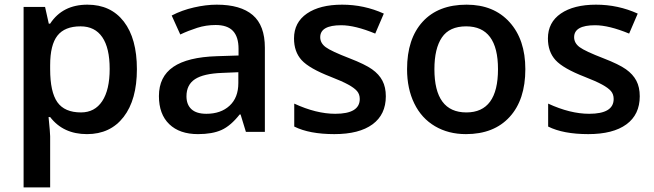

<svg xmlns="http://www.w3.org/2000/svg" viewBox="-20 -570 2828 830"><path d="M356 9.8Q253.4 9.8 196.8 -64H189.9Q196.8 4.4 196.8 19V240.2H82V-540H174.8Q178.7 -524.9 190.9 -467.8H196.8Q250.5 -549.8 357.9 -549.8Q459 -549.8 515.4 -476.6Q571.8 -403.3 571.8 -271Q571.8 -138.7 514.4 -64.5Q457 9.8 356 9.8ZM328.1 -456.1Q259.8 -456.1 228.3 -416Q196.8 -376 196.8 -288.1V-271Q196.8 -172.4 228 -128.2Q259.3 -84 330.1 -84Q389.6 -84 421.9 -132.8Q454.1 -181.6 454.1 -272Q454.1 -362.8 422.1 -409.4Q390.1 -456.1 328.1 -456.1Z M1043 0 1020 -75.2H1016.1Q977.1 -25.9 937.5 -8.1Q897.9 9.8 835.9 9.8Q756.3 9.8 711.7 -33.2Q667 -76.2 667 -154.8Q667 -238.3 729 -280.8Q791 -323.2 918 -327.1L1011.2 -330.1V-358.9Q1011.2 -410.6 987.1 -436.3Q962.9 -461.9 912.1 -461.9Q870.6 -461.9 832.5 -449.7Q794.4 -437.5 759.3 -420.9L722.2 -502.9Q766.1 -525.9 818.4 -537.8Q870.6 -549.8 917 -549.8Q1020 -549.8 1072.5 -504.9Q1125 -460 1125 -363.8V0ZM872.1 -78.1Q934.6 -78.1 972.4 -113Q1010.3 -147.9 1010.3 -210.9V-257.8L940.9 -254.9Q859.9 -252 823 -227.8Q786.1 -203.6 786.1 -153.8Q786.1 -117.7 807.6 -97.9Q829.1 -78.1 872.1 -78.1Z M1647.9 -153.8Q1647.9 -74.7 1590.3 -32.5Q1532.7 9.8 1425.3 9.8Q1317.4 9.8 1252 -22.9V-122.1Q1347.2 -78.1 1429.2 -78.1Q1535.2 -78.1 1535.2 -142.1Q1535.2 -162.6 1523.4 -176.3Q1511.7 -189.9 1484.9 -204.6Q1458 -219.2 1410.2 -237.8Q1316.9 -273.9 1283.9 -310.1Q1251 -346.2 1251 -403.8Q1251 -473.1 1306.9 -511.5Q1362.8 -549.8 1459 -549.8Q1554.2 -549.8 1639.2 -511.2L1602.1 -424.8Q1514.6 -460.9 1455.1 -460.9Q1364.3 -460.9 1364.3 -409.2Q1364.3 -383.8 1387.9 -366.2Q1411.6 -348.6 1491.2 -317.9Q1558.1 -292 1588.4 -270.5Q1618.7 -249 1633.3 -220.9Q1647.9 -192.9 1647.9 -153.8Z M2251 -271Q2251 -138.7 2183.1 -64.5Q2115.2 9.8 1994.1 9.8Q1918.5 9.8 1860.4 -24.4Q1802.2 -58.6 1771 -122.6Q1739.7 -186.5 1739.7 -271Q1739.7 -402.3 1807.1 -476.1Q1874.5 -549.8 1997.1 -549.8Q2114.3 -549.8 2182.6 -474.4Q2251 -398.9 2251 -271ZM1857.9 -271Q1857.9 -84 1996.1 -84Q2132.8 -84 2132.8 -271Q2132.8 -456.1 1995.1 -456.1Q1922.9 -456.1 1890.4 -408.2Q1857.9 -360.4 1857.9 -271Z M2745.6 -153.8Q2745.6 -74.7 2688 -32.5Q2630.4 9.8 2522.9 9.8Q2415 9.8 2349.6 -22.9V-122.1Q2444.8 -78.1 2526.9 -78.1Q2632.8 -78.1 2632.8 -142.1Q2632.8 -162.6 2621.1 -176.3Q2609.4 -189.9 2582.5 -204.6Q2555.7 -219.2 2507.8 -237.8Q2414.6 -273.9 2381.6 -310.1Q2348.6 -346.2 2348.6 -403.8Q2348.6 -473.1 2404.5 -511.5Q2460.4 -549.8 2556.6 -549.8Q2651.9 -549.8 2736.8 -511.2L2699.7 -424.8Q2612.3 -460.9 2552.7 -460.9Q2461.9 -460.9 2461.9 -409.2Q2461.9 -383.8 2485.6 -366.2Q2509.3 -348.6 2588.9 -317.9Q2655.8 -292 2686 -270.5Q2716.3 -249 2731 -220.9Q2745.6 -192.9 2745.6 -153.8Z"/></svg>

Font: f1_31487          
Style: Regular
Weight: 600
Foundry: Ascender Corporation
Version: Version 1.10